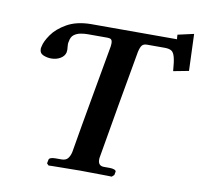

<svg xmlns="http://www.w3.org/2000/svg" viewBox="-76 -756 877 838"><g transform="rotate(10 362.0 -337.0)"><path d="M184 -499Q180 -482 162.5 -471.5Q145 -461 122 -461Q104 -461 87 -468Q70 -475 70 -495Q70 -497 70.5 -499.5Q71 -502 72 -506Q76 -528 97.5 -559Q119 -590 161 -614Q203 -638 266 -639H649Q648 -640 647.5 -647.5Q647 -655 647 -659L718 -675L724 -512L656 -499Q653 -541 647.5 -561Q642 -581 631.5 -587Q621 -593 602 -593H524Q509 -593 502 -585Q495 -577 490 -555Q469 -437 447.5 -315Q426 -193 406 -74Q405 -71 405 -63Q405 -35 431 -35H457Q468 -35 476.5 -32Q485 -29 485 -23Q485 -22 484 -19Q483 -16 482 -8L472 1Q472 1 456 0.5Q440 0 417 0Q394 0 371 -0.5Q348 -1 333 -1Q320 -1 296.5 -0.5Q273 0 249 0Q225 0 208.5 0.5Q192 1 192 1L184 -7L187 -23Q189 -35 217 -35H243Q262 -35 271 -46Q280 -57 284 -75Q304 -194 326 -316.5Q348 -439 369 -558Q369 -561 369.5 -564Q370 -567 370 -571Q370 -584 365 -588.5Q360 -593 349 -593H260Q246 -593 229.5 -590Q213 -587 200.5 -577.5Q188 -568 185 -547Q182 -537 184 -523Q186 -511 184 -499Z"/></g></svg>

Font: Libertinus Serif Semibold Italic
Style: Regular
Weight: 600
Italic angle: -11.5°
Designer: Philipp H. Poll, Khaled Hosny
Foundry: Caleb Maclennan
Version: Version 7.051;RELEASE